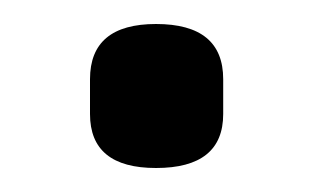

<svg xmlns="http://www.w3.org/2000/svg" viewBox="-20 -329 261 160"><path d="M166 -234Q166 -189 110 -189Q55 -189 55 -234V-263Q55 -309 110 -309Q166 -309 166 -263Z"/></svg>

Font: Ropa Sans
Style: Regular
Weight: 400
Designer: Botio Nikoltchev
Foundry: Botjo Nikoltchev
Version: Version 1.002